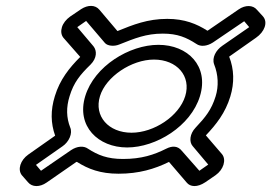

<svg xmlns="http://www.w3.org/2000/svg" viewBox="-20 -667 920 651"><path d="M397 -128C344 -128 312 -141 278 -163C264 -173 242 -172 221 -158L119 -88L102 -108L192 -171C214 -186 227 -215 218 -235C205 -268 204 -303 216 -341C230 -387 251 -413 287 -448C309 -470 309 -495 297 -510L242 -575L272 -596L336 -521C345 -511 367 -509 384 -516C437 -537 475 -553 532 -553C582 -553 612 -540 646 -518C660 -508 682 -510 702 -523L808 -595L825 -575L734 -512C712 -497 698 -471 706 -449C720 -414 722 -375 711 -340C697 -295 677 -270 643 -234C623 -213 621 -186 633 -172L686 -109L656 -88L597 -155C583 -173 564 -173 544 -163C502 -142 460 -128 397 -128ZM382 -78C451 -78 504 -94 553 -118L613 -48C625 -33 649 -31 676 -49L711 -73C738 -92 748 -125 733 -144L678 -208C713 -245 744 -284 761 -340C775 -386 774 -432 757 -475L848 -539C877 -559 889 -591 872 -611L851 -634C838 -650 812 -651 789 -635L684 -563H683C647 -586 606 -603 547 -603C480 -603 431 -583 379 -562H378L317 -634C303 -651 278 -651 255 -636L218 -611C204 -601 194 -588 190 -575C186 -562 187 -549 195 -539L252 -474C215 -437 183 -397 166 -341C151 -293 152 -249 167 -207L76 -143C49 -124 39 -92 54 -73L75 -49C89 -32 115 -32 138 -48L239 -118H241C279 -94 320 -78 382 -78ZM517 -515C419 -515 300 -443 269 -341C238 -239 313 -167 411 -167C509 -167 627 -239 658 -341C689 -443 617 -515 517 -515ZM502 -465C580 -465 629 -409 608 -341C587 -273 502 -217 426 -217C348 -217 298 -273 319 -341C339 -407 426 -465 502 -465Z"/></svg>

Font: DIN Rundschrift
Style: MittelKontKu
Weight: 400
Version: Version 1.027